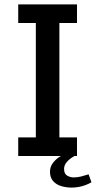

<svg xmlns="http://www.w3.org/2000/svg" viewBox="-20 -706 434 869"><path d="M62.5 0V-84H142.2V-602H62.5V-686H328.5V-602H248.8V-84H328.5V0ZM303.2 143Q280.2 143 257.8 136.5Q235.2 130 220.8 114Q206.2 98 206.2 71Q206.2 47 221.9 28.4Q237.5 9.8 255.8 0H317Q294.8 12.5 282.4 27.1Q270 41.8 270 58.5Q270 80.8 284 88.9Q298 97 314 97Q331.2 97 348.1 92.5Q365 88 381 83L394 119Q372.8 131 350.1 137Q327.5 143 303.2 143Z"/></svg>

Font: Chivo Medium
Style: Regular
Weight: 500
Designer: Hector Gatti
Foundry: Omnibus-Type
Version: Version 2.002